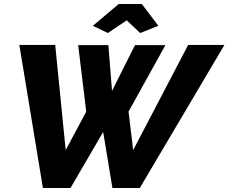

<svg xmlns="http://www.w3.org/2000/svg" viewBox="-20 -933 1134 953"><path d="M76 -710H254L306 -188L408 -379L368 -709H518L536 -482L650 -709H801L618 -379L641 -188L914 -710H1094L674 0H538L492 -278L330 0H193ZM441 -805 569 -913H684L766 -805L676 -769L609 -832L515 -769Z"/></svg>

Font: Raleway Thin ExtraBold
Style: Italic
Weight: 800
Italic angle: -12°
Version: Version 4.026